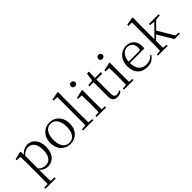

<svg xmlns="http://www.w3.org/2000/svg" viewBox="137 -1980 3417 3417"><g transform="rotate(-45 1845.5 -271.0)"><path d="M360 14C489 14 580 -91 580 -261C580 -422 494 -526 372 -526C313 -526 250 -501 200 -441L195 -515L182 -523L38 -486V-461L129 -456C131 -406 132 -351 132 -282V30L130 225L41 233V260H303V233L204 225L202 30V-58C250 -3 306 14 360 14ZM203 -413C256 -467 301 -483 347 -483C439 -483 504 -409 504 -259C504 -94 431 -30 343 -30C291 -30 249 -44 203 -90Z M924 14C1051 14 1170 -74 1170 -255C1170 -435 1049 -526 924 -526C800 -526 680 -435 680 -255C680 -75 798 14 924 14ZM924 -16C821 -16 757 -101 757 -254C757 -407 821 -495 924 -495C1027 -495 1092 -407 1092 -254C1092 -101 1027 -16 924 -16Z M1342 0H1509V-27L1418 -36L1416 -227V-639L1419 -793L1404 -802L1255 -774V-747L1345 -743V-227L1343 -36L1249 -27V0Z M1704 -655C1733 -655 1759 -676 1759 -707C1759 -738 1733 -760 1704 -760C1674 -760 1651 -738 1651 -707C1651 -676 1674 -655 1704 -655ZM1674 0H1829V-27L1750 -35L1748 -227V-378L1750 -515L1738 -523L1583 -487V-461L1674 -457C1676 -407 1678 -352 1678 -285V-227C1678 -173 1677 -91 1675 -36L1588 -27V0Z M2106 14C2155 14 2192 -2 2219 -33L2205 -50C2178 -35 2158 -26 2128 -26C2083 -26 2059 -53 2059 -116V-475H2206V-512H2059L2064 -667H2015L1991 -514L1886 -505V-475H1989V-201C1989 -165 1988 -146 1988 -115C1988 -28 2025 14 2106 14Z M2394 -655C2423 -655 2449 -676 2449 -707C2449 -738 2423 -760 2394 -760C2364 -760 2341 -738 2341 -707C2341 -676 2364 -655 2394 -655ZM2364 0H2519V-27L2440 -35L2438 -227V-378L2440 -515L2428 -523L2273 -487V-461L2364 -457C2366 -407 2368 -352 2368 -285V-227C2368 -173 2367 -91 2365 -36L2278 -27V0Z M2862 14C2950 14 3015 -26 3059 -91L3044 -105C3002 -57 2950 -32 2880 -32C2768 -32 2689 -102 2687 -261H3050C3054 -277 3056 -297 3056 -321C3056 -438 2980 -526 2854 -526C2723 -526 2612 -420 2612 -254C2612 -74 2717 14 2862 14ZM2688 -292C2696 -418 2766 -495 2852 -495C2938 -495 2987 -431 2987 -346C2987 -309 2978 -292 2945 -292Z M3419 -483 3514 -472 3408 -365 3295 -250V-639L3298 -793L3283 -802L3134 -774V-747L3224 -743V-227L3222 -36L3134 -27V0H3380V-27L3297 -35L3295 -209L3376 -289L3550 0H3687V-27L3608 -34L3426 -338L3563 -474L3663 -483V-512H3419Z"/></g></svg>

Font: Noto Serif JP Light
Style: Regular
Weight: 300
Designer: Ryoko NISHIZUKA 西塚涼子 (kana & ideographs); Frank Grießhammer (Latin, Greek & Cyrillic); Wenlong ZHANG 张文龙 (bopomofo); San
Foundry: Adobe
Version: Version 2.001;hotconv 1.1.0;makeotfexe 2.6.0